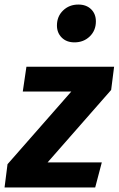

<svg xmlns="http://www.w3.org/2000/svg" viewBox="-43 -823 521 843"><path d="M445 -428 166 -110H404L375 0H-23L-10 -102L270 -421H57L73 -530H458ZM207 -711Q207 -751 234 -777Q261 -803 301 -803Q336 -803 357 -782.5Q378 -762 378 -729Q378 -689 351 -663Q324 -637 284 -637Q249 -637 228 -658Q207 -679 207 -711Z"/></svg>

Font: Fira Sans SemiBold
Style: Italic
Weight: 600
Italic angle: -8°
Designer: bBox Type GmbH & Carrois Corporate GbR & Edenspiekermann AG
Foundry: bBox Type GmbH & Carrois Corporate GbR & Edenspiekermann AG
Version: Version 4.301